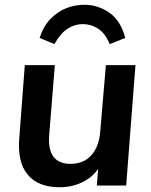

<svg xmlns="http://www.w3.org/2000/svg" viewBox="-20 -778 635 805"><path d="M229 7Q140 7 96 -46Q52 -99 61 -201L84 -505H210L186 -209Q182 -150 204.5 -120.5Q227 -91 275 -91Q331 -91 363 -127Q395 -163 400 -224L424 -505H548L509 0H386L394 -103L407 -98Q385 -48 337.5 -20.5Q290 7 229 7ZM333 -758Q392 -758 439.5 -724Q487 -690 505 -619L440 -593Q421 -639 391 -658Q361 -677 327 -677Q294 -677 264 -658Q234 -639 208 -593L146 -619Q162 -668 191.5 -698.5Q221 -729 257.5 -743.5Q294 -758 333 -758Z"/></svg>

Font: Muli
Style: Bold Italic
Weight: 700
Italic angle: -4.541°
Designer: Vernon Adams
Foundry: Vernon Adams
Version: Version 2.100; ttfautohint (v1.8.1.43-b0c9)